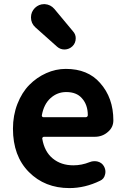

<svg xmlns="http://www.w3.org/2000/svg" viewBox="-20 -914 620 947"><path d="M322.3 13.7Q201.2 13.7 122.6 -65.4Q43.9 -144.5 43.9 -279.3Q43.9 -344.7 65.9 -401.4Q87.9 -458 124.5 -495.1Q161.1 -532.2 208 -553.2Q254.9 -574.2 304.7 -574.2Q413.1 -574.2 473.6 -504.9Q539.1 -431.6 539.1 -320.3Q539.1 -286.1 512.7 -263.7Q485.4 -239.3 447.3 -239.3H196.3Q193.4 -239.3 190.4 -236.3Q187.5 -233.4 188.5 -229.5Q199.2 -166 240.2 -132.3Q281.2 -98.6 341.8 -98.6Q382.8 -98.6 421.9 -114.3Q433.6 -119.1 445.3 -119.1Q454.1 -119.1 461.9 -117.2Q483.4 -111.3 493.2 -92.8Q500 -80.1 500 -66.4Q500 -59.6 498 -52.7Q493.2 -31.2 473.6 -22.5Q399.4 13.7 322.3 13.7ZM186.5 -345.7Q185.5 -341.8 188 -338.9Q190.4 -335.9 194.3 -335.9H403.3Q407.2 -335.9 410.2 -338.9Q413.1 -341.8 413.1 -345.7Q413.1 -397.5 383.8 -429.7Q357.4 -460 306.6 -460Q262.7 -460 229.5 -430.2Q196.3 -400.4 186.5 -345.7ZM336.9 -685.5Q321.3 -670.9 299.8 -669.9Q298.8 -669.9 297.9 -669.9Q277.3 -669.9 261.7 -683.6L154.3 -779.3Q132.8 -798.8 132.8 -828.1Q132.8 -855.5 152.3 -875Q171.9 -893.6 197.3 -893.6Q199.2 -893.6 201.2 -893.6Q229.5 -891.6 248 -870.1L339.8 -759.8Q353.5 -745.1 353.5 -725.6Q353.5 -701.2 336.9 -685.5Z"/></svg>

Font: Gen Jyuu GothicX Bold
Style: Bold
Weight: 700
Designer: Ryoko NISHIZUKA (kana &amp; ideographs); Paul D. Hunt (Latin, Greek &amp; Cyrillic); Wenlong ZHANG (bopomofo); Sandoll C
Version: Version 1.058.20140828